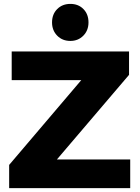

<svg xmlns="http://www.w3.org/2000/svg" viewBox="-20 -965 716 985"><path d="M40 -701H642V-581L272 -147H648V0H27V-119L397 -554H40ZM434 -850Q434 -809 407.5 -782Q381 -755 341 -755Q300 -755 273.5 -782Q247 -809 247 -850Q247 -892 273.5 -918.5Q300 -945 341 -945Q382 -945 408 -918.5Q434 -892 434 -850Z"/></svg>

Font: Montserrat V1
Style: Bold
Weight: 700
Designer: Julieta Ulanovsky
Foundry: Julieta Ulanovsky
Version: Version 6.001